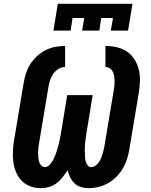

<svg xmlns="http://www.w3.org/2000/svg" viewBox="-20 -975 790 1003"><path d="M259 -815 282 -955H672L649 -815H559L570 -881H509L499 -815H409L420 -881H359L349 -815ZM443 8Q422 8 402.5 2Q383 -4 369 -17.5Q355 -31 346.5 -49Q338 -67 333 -86Q321 -67 307 -49Q293 -31 275 -17.5Q257 -4 235.5 2Q214 8 193 8Q164 8 137.5 -2Q111 -12 92.5 -31.5Q74 -51 63.5 -76.5Q53 -102 49.5 -130Q46 -158 47.5 -187Q49 -216 54 -245L103 -538Q107 -564 115 -589.5Q123 -615 137.5 -638.5Q152 -662 172.5 -681Q193 -700 217.5 -712.5Q242 -725 268 -730Q294 -735 320 -735V-625Q302 -625 285.5 -615Q269 -605 258 -589Q247 -573 241.5 -555.5Q236 -538 233 -520L184 -227Q182 -215 180.5 -202.5Q179 -190 179 -178Q179 -166 180 -154Q181 -142 184 -131Q187 -120 195 -111Q203 -102 215 -102Q228 -102 238.5 -113.5Q249 -125 256 -137Q263 -149 268 -162Q273 -175 277 -188Q281 -201 284.5 -214.5Q288 -228 291 -241Q294 -254 296.5 -267.5Q299 -281 301 -294L331 -478H464L434 -294Q432 -283 430.5 -272.5Q429 -262 427.5 -251.5Q426 -241 425 -230.5Q424 -220 423.5 -209.5Q423 -199 423 -188.5Q423 -178 423.5 -167.5Q424 -157 425 -146.5Q426 -136 429.5 -126.5Q433 -117 439.5 -109.5Q446 -102 457 -102Q468 -102 478.5 -109.5Q489 -117 496 -127Q503 -137 507.5 -148Q512 -159 515.5 -170Q519 -181 521.5 -192Q524 -203 526 -215L575 -508Q577 -520 578 -532.5Q579 -545 578.5 -557Q578 -569 576 -580.5Q574 -592 568.5 -602Q563 -612 553 -618.5Q543 -625 531 -625V-735Q562 -735 591.5 -728Q621 -721 644 -705Q667 -689 682.5 -664.5Q698 -640 705 -611Q712 -582 711 -551.5Q710 -521 705 -490L656 -197Q652 -171 644 -145.5Q636 -120 622.5 -96.5Q609 -73 589 -52.5Q569 -32 545 -18.5Q521 -5 495 1.5Q469 8 443 8Z"/></svg>

Font: Iosevka Etoile XBdObl
Style: Regular
Weight: 800
Italic angle: -9°
Designer: Belleve Invis
Foundry: Belleve Invis
Version: Version 15.5.2; ttfautohint (v1.8.4)